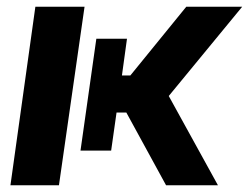

<svg xmlns="http://www.w3.org/2000/svg" viewBox="-20 -550 739 570"><path d="M357 -435H266L219 -103H310L326 -216H355L473 0H627L481 -265L699 -530H533L367 -326H342ZM231 -530H85L11 0H155Z"/></svg>

Font: Cheyenne Sans
Style: Bold Italic
Weight: 700
Italic angle: -8.13011°
Designer: The Public Sans project authors (U.S. Web Design System), Libre Franklin designed by Pablo Impallari and Rodrigo Fuenzal
Foundry: The Cheyenne Sans Project Authors
Version: Version 2.007